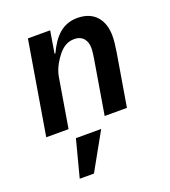

<svg xmlns="http://www.w3.org/2000/svg" viewBox="-143 -632 885 999"><g transform="rotate(-20 300.0 -133.0)"><path d="M159.8 0 205.6 -274.5C213.8 -322.1 242.9 -362.6 256.7 -380.3C281.6 -411.9 309.3 -430.4 346.9 -430.4C396.3 -430.4 415.8 -395.2 415.8 -356.9C415.8 -336.3 412.6 -317.1 409.4 -296.9L359.7 0H483L531.2 -287.3C537.6 -327.1 540.5 -353 540.5 -378.9C540.5 -463.8 495.7 -528.1 399.9 -528.1C317.5 -528.1 268.8 -476.6 230.1 -393.5H225.5L245.7 -516H122.5L36.2 0ZM126.1 262.4H204.9L319.6 57.2H179.7Z"/></g></svg>

Font: Margiela Mono Italic SmBold It
Style: Regular
Weight: 600
Designer: Mike Abbink, Paul van der Laan, Pieter van Rosmalen
Foundry: Bold Monday
Version: Version 2.003 2021